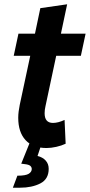

<svg xmlns="http://www.w3.org/2000/svg" viewBox="-20 -679 419 895"><path d="M44 -419 66 -522H143L168 -641L293 -659L264 -522H379L357 -419H242L192 -184Q188 -167 188 -151Q188 -106 227 -106Q251 -106 281 -120L286 -9Q267 0 242.5 5.5Q218 11 197 11Q133 11 99 -26Q65 -63 65 -130Q65 -145 67 -160Q69 -175 72 -190L121 -419ZM40 196 61 140Q100 140 114 131Q128 122 128 109Q128 100 121 94Q114 88 95 86L79 84L119 -15L174 -9L155 48Q179 54 193 69.5Q207 85 207 108Q207 156 168 176Q129 196 73 196Z"/></svg>

Font: Radio Canada Condensed SemiBold
Style: Italic
Weight: 600
Width: 3
Italic angle: -12°
Designer: Charles Daoud, Etienne Aubert Bonn, Alexandre Saumier Demers, Jacques Le Bailly
Foundry: Radio-Canada
Version: Version 2.104; ttfautohint (v1.8.4.7-5d5b);gftools[0.9.28.de